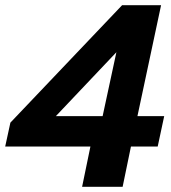

<svg xmlns="http://www.w3.org/2000/svg" viewBox="-26 -719 658 739"><path d="M322 -155H-6L14 -247L444 -699H594L503 -272H606L581 -155H478L446 0H290ZM369 -272 422 -518 189 -272Z"/></svg>

Font: Prompt SemiBold
Style: Italic
Weight: 600
Italic angle: -12°
Designer: Katatrad Team
Foundry: CadsonDemak
Version: Version 1.001